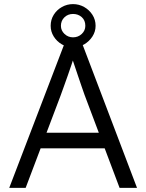

<svg xmlns="http://www.w3.org/2000/svg" viewBox="-20 -916 713 936"><path d="M25 0 293 -700H382L648 0H563L392 -454Q385 -473 376.5 -498.5Q368 -524 358.5 -551.5Q349 -579 340.5 -605Q332 -631 325 -651H345Q337 -626 328.5 -600.5Q320 -575 311 -549.5Q302 -524 293 -499Q284 -474 275 -449L105 0ZM139 -193 168 -269H499L531 -193ZM227 -790Q227 -820 242 -844Q257 -868 282 -882Q307 -896 336 -896Q365 -896 390 -882Q415 -868 430.5 -844Q446 -820 446 -790Q446 -762 430.5 -738Q415 -714 390 -699.5Q365 -685 336 -685Q307 -685 282 -699.5Q257 -714 242 -738Q227 -762 227 -790ZM396 -790Q396 -817 378.5 -832.5Q361 -848 336 -848Q311 -848 294 -831.5Q277 -815 277 -790Q277 -767 294.5 -750.5Q312 -734 336 -734Q361 -734 378.5 -750.5Q396 -767 396 -790Z"/></svg>

Font: Mach Light
Style: Regular
Weight: 300
Version: Version 1.002